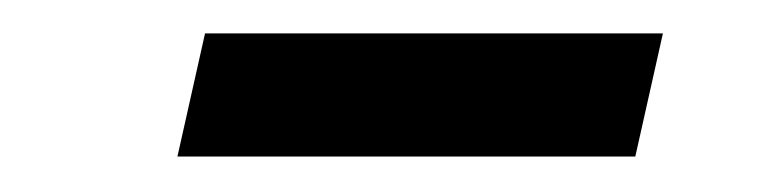

<svg xmlns="http://www.w3.org/2000/svg" viewBox="-20 -374 456 112"><path d="M83.5 -282.7 99.6 -354.5H366.7L350.6 -282.7Z"/></svg>

Font: Acari Sans Medium
Style: Italic
Weight: 500
Italic angle: -13°
Designer: Alfredo Marco Pradil and Stefan Peev
Foundry: Hanken Design Co.
Version: Version 1.045